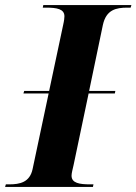

<svg xmlns="http://www.w3.org/2000/svg" viewBox="-48 -734 536 754"><path d="M-28 0H317L319 -10H306C264 -10 233 -15 233 -44C233 -54 237 -68 241 -86L300 -367H403L405 -377H302L356 -636C369 -696 408 -704 452 -704H465L468 -714H122L120 -704H133C175 -704 205 -699 205 -670C205 -665 204 -653 200 -636L145 -377H47L44 -367H143L80 -70C69 -18 30 -10 -12 -10H-25Z"/></svg>

Font: Noto Serif Display
Style: Bold Italic
Weight: 700
Italic angle: -12°
Designer: Monotype Design Team
Foundry: Monotype Imaging Inc.
Version: Version 2.009